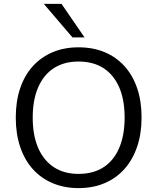

<svg xmlns="http://www.w3.org/2000/svg" viewBox="-20 -957 807 986"><path d="M383 9Q310 9 250 -16.5Q190 -42 148 -89Q106 -136 83.5 -203Q61 -270 61 -353Q61 -437 83.5 -503.5Q106 -570 148 -616.5Q190 -663 249.5 -688.5Q309 -714 383 -714Q458 -714 517.5 -689Q577 -664 619.5 -617Q662 -570 684.5 -503.5Q707 -437 707 -354Q707 -270 684 -203Q661 -136 619 -89Q577 -42 517.5 -16.5Q458 9 383 9ZM383 -64Q459 -64 511.5 -98Q564 -132 592 -197Q620 -262 620 -353Q620 -445 592 -509Q564 -573 511.5 -607Q459 -641 383 -641Q309 -641 256.5 -607Q204 -573 176 -508.5Q148 -444 148 -353Q148 -262 176 -197.5Q204 -133 256.5 -98.5Q309 -64 383 -64ZM352 -765 205 -937H296L414 -765Z"/></svg>

Font: NunitoSans1
Style: Book
Weight: 400
Designer: Vernon Adams
Foundry: Vernon Adams
Version: Version 3.101;gftools[0.9.27]